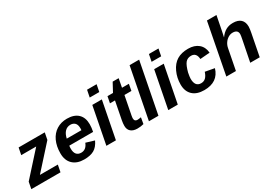

<svg xmlns="http://www.w3.org/2000/svg" viewBox="12 -1552 3362 2388"><g transform="rotate(-30 1692.5 -358.0)"><path d="M433.6 -100.1 414.1 0H-4.9L13.7 -97.2L313 -429.2H98.1L117.7 -528.3H493.2L474.1 -430.2L176.3 -100.1Z M674.8 -232.4Q671.4 -215.3 671.4 -189Q671.4 -137.2 694.1 -109.6Q716.8 -82 761.2 -82Q797.4 -82 823.2 -102.5Q849.1 -123 865.2 -164.6L984.9 -128.4Q948.2 -50.8 894 -20.5Q839.8 9.8 752 9.8Q647.9 9.8 589.4 -46.6Q530.8 -103 530.8 -204.1Q530.8 -305.2 565.9 -381.3Q601.1 -457 665.8 -497.6Q730.5 -538.1 815.4 -538.1Q917.5 -538.1 972.9 -485.6Q1028.3 -433.1 1028.3 -337.4Q1028.3 -289.1 1016.6 -232.4ZM690.9 -323.7H901.4L902.8 -351.1Q902.8 -403.3 878.7 -427.2Q854.5 -451.2 815.4 -451.2Q768.6 -451.2 736.6 -418.7Q704.6 -386.2 690.9 -323.7Z M1351.1 -724.6 1331.1 -623.5H1193.8L1213.9 -724.6ZM1313 -528.3 1210 0H1073.2L1175.8 -528.3Z M1517.6 7.8Q1457 7.8 1423.8 -20.8Q1390.6 -49.3 1390.6 -102.1Q1390.6 -138.2 1398.4 -178.7L1448.2 -435.5H1376L1394 -528.3H1473.1L1540 -652.3H1626L1602.5 -528.3H1701.2L1684.1 -435.5H1584L1533.2 -174.3Q1527.8 -146 1527.8 -130.9Q1527.8 -108.4 1539.3 -97.4Q1550.8 -86.4 1570.3 -86.4Q1586.9 -86.4 1623 -92.8L1607.4 -3.9Q1567.9 7.8 1517.6 7.8Z M1961.9 -724.6 1820.8 0H1684.1L1824.7 -724.6Z M2239.7 -724.6 2219.7 -623.5H2082.5L2102.5 -724.6ZM2201.7 -528.3 2098.6 0H1961.9L2064.5 -528.3Z M2484.4 -84.5Q2524.9 -84.5 2551.3 -110.1Q2577.6 -135.7 2593.3 -186L2725.6 -161.6Q2673.8 9.8 2476.6 9.8Q2369.1 9.8 2311.3 -45.2Q2253.4 -100.1 2253.4 -197.8Q2253.4 -293.5 2292 -376.5Q2330.6 -460 2394.8 -499Q2459 -538.1 2554.7 -538.1Q2647 -538.1 2702.1 -491.5Q2757.3 -444.8 2764.2 -361.8L2625.5 -350.6Q2623 -397 2602.5 -420.4Q2582 -443.8 2543.9 -443.8Q2491.7 -443.8 2462.2 -408Q2432.6 -372.1 2408.7 -280.8Q2403.3 -252.4 2400.4 -231.9Q2397.5 -211.4 2397.5 -198.7Q2397.5 -84.5 2484.4 -84.5Z M3016.1 -438Q3052.7 -488.8 3096.9 -513.2Q3141.1 -537.6 3198.2 -537.6Q3272.5 -537.6 3310.1 -502Q3347.7 -466.3 3347.7 -398.9Q3347.7 -386.7 3344.2 -360.1Q3340.8 -333.5 3337.4 -318.8L3275.4 0H3139.2L3196.8 -290.5Q3209.5 -352.5 3209.5 -371.1Q3209.5 -434.1 3135.3 -434.1Q3102.5 -434.1 3072 -415.8Q3041.5 -397.5 3020 -366.2Q2998.5 -335 2991.2 -295.9L2933.6 0H2795.9L2935.5 -724.6H3072.3L3033.7 -526.9Q3029.3 -504.4 3024.4 -482.4Q3019.5 -460.4 3014.6 -438Z"/></g></svg>

Font: Arimo
Style: Italic
Weight: 400
Italic angle: -12°
Designer: Steve Matteson
Foundry: Monotype Imaging Inc.
Version: Version 1.33